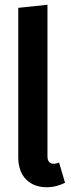

<svg xmlns="http://www.w3.org/2000/svg" viewBox="-20 -774 300 809"><path d="M177 15C207 15 235 6 254 -4L229 -89C223 -87 215 -84 206 -84C188 -84 180 -96 180 -115V-754L57 -741V-110C57 -33 103 15 177 15Z"/></svg>

Font: Fira Sans Condensed Medium
Style: Regular
Weight: 500
Width: 3
Designer: Carrois Corporate & Edenspiekermann AG
Foundry: Carrois Corporate GbR & Edenspiekermann AG
Version: Version 4.202;PS 004.202;hotconv 1.0.88;makeotf.lib2.5.64775